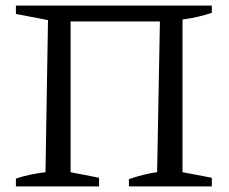

<svg xmlns="http://www.w3.org/2000/svg" viewBox="-20 -668 819 688"><path d="M233 -591V-51L335 -31V0H37V-28Q64 -37 90.5 -42.5Q117 -48 143 -51L152 -596L37 -618V-648H739V-622Q715 -614 689 -608Q663 -602 634 -598V-51L739 -31V0H442V-26Q468 -35 493.5 -41.5Q519 -48 543 -51L553 -591Z"/></svg>

Font: Piazzolla
Style: Regular
Weight: 400
Designer: Juan Pablo del Peral
Foundry: Huerta Tipografica
Version: Version 1.330